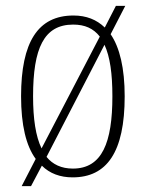

<svg xmlns="http://www.w3.org/2000/svg" viewBox="-20 -596 497 656"><path d="M102 -53 54 40H86L123 -30C150 -3 186 10 228 10C345 10 406 -76 406 -267C406 -363 389 -434 358 -479L408 -576H376L338 -502C310 -529 275 -543 231 -543C110 -543 52 -453 52 -267C52 -169 69 -98 102 -53ZM321 -471 122 -89C102 -130 93 -190 93 -267C93 -431 130 -512 230 -512C270 -512 299 -499 321 -471ZM229 -20C190 -20 160 -34 139 -60L337 -443C356 -402 364 -344 364 -267C364 -109 329 -20 229 -20Z"/></svg>

Font: Noto Serif Devanagari Condensed ExtraLight
Style: Regular
Weight: 200
Width: 3
Designer: Universal Thirst, Indian Type Foundry and the Monotype Design Team
Foundry: Monotype Imaging Inc.
Version: Version 2.004